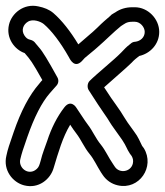

<svg xmlns="http://www.w3.org/2000/svg" viewBox="-20 -576 569 662"><path d="M479 -466C479 -447 464 -434 446 -432C440 -432 434 -429 430 -425C414 -413 409 -406 398 -395C375 -371 314 -322 289 -297C281 -289 280 -274 286 -265C311 -226 328 -200 338 -186C347 -173 354 -163 359 -154C366 -142 381 -123 401 -94C417 -70 416 -64 428 -46L434 -38C439 -29 440 -22 438 -12C431 17 392 23 376 -1L370 -10C354 -33 344 -57 328 -77C309 -100 300 -124 283 -146C270 -163 255 -188 243 -205C242 -207 224 -234 202 -206C177 -174 157 -134 143 -91C134 -64 127 -50 120 -21L117 -11C114 -1 110 5 101 11C74 28 43 1 50 -27C55 -48 59 -60 74 -103C98 -172 124 -223 152 -255C163 -268 171 -276 175 -281C182 -289 183 -300 178 -309C146 -367 127 -399 114 -413C106 -422 101 -429 99 -431C95 -435 89 -438 84 -439C75 -441 70 -445 64 -454C52 -473 61 -492 76 -501C93 -512 120 -502 131 -493C158 -470 188 -431 218 -378C223 -368 238 -341 262 -365L272 -376C288 -390 303 -401 316 -413C345 -438 371 -465 397 -486C409 -493 415 -501 436 -501H445C463 -501 479 -483 479 -466ZM445 -551H436C414 -551 394 -545 377 -533C372 -530 375 -532 375 -532C363 -525 365 -526 360 -521C345 -508 334 -499 316 -481C299 -464 271 -442 250 -423C223 -468 193 -506 164 -531C150 -543 132 -550 112 -554C62 -565 20 -530 11 -491C0 -445 30 -405 65 -393C85 -370 90 -364 126 -300C123 -297 119 -292 115 -287C81 -248 52 -193 27 -120C12 -76 7 -63 2 -39C-10 11 24 53 63 63C113 76 154 42 165 3C181 -50 196 -103 222 -146C229 -135 236 -125 243 -116C260 -94 270 -68 289 -45C304 -27 314 -4 328 18L334 27C346 45 364 58 386 63C460 80 515 -1 476 -65L470 -73C461 -90 458 -102 442 -123C403 -175 409 -175 379 -216C371 -227 358 -245 339 -275C363 -297 415 -341 434 -360C442 -369 451 -376 460 -383C497 -391 529 -423 529 -466C529 -511 490 -551 445 -551Z"/></svg>

Font: AppleStorm
Style: XbdOut
Weight: 800
Foundry: Cannot Into Space Fonts
Version: Version 1.01